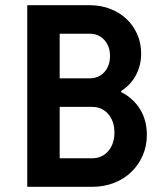

<svg xmlns="http://www.w3.org/2000/svg" viewBox="-20 -720 640 740"><path d="M85 0H335Q381.1 0 419.7 -15.1Q458.3 -30.2 486.1 -57.1Q514 -84 530 -120.6Q546 -157.2 546 -200Q546 -257 519.5 -299.5Q493 -342 447 -365V-369.5Q483 -392 503.5 -429.5Q524 -467 524 -514Q524 -553.8 509 -587.9Q494 -622 467.6 -646.9Q441.2 -671.8 404.7 -685.9Q368.3 -700 325 -700H85ZM210 -418V-590H325.2Q360 -590 382 -566Q404 -542 404 -504.2Q404 -466.4 382.2 -442.2Q360.5 -418 325 -418ZM210 -110V-308H335Q373.3 -308 397.1 -280.5Q421 -253 421 -209Q421 -165 397.1 -137.5Q373.3 -110 335 -110Z"/></svg>

Font: CommitMonoV143 ExtLt
Style: Regular
Weight: 200
Monospace: yes
Designer: Eigil Nikolajsen
Foundry: Eigil Nikolajsen
Version: Version 1.143